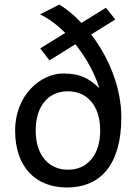

<svg xmlns="http://www.w3.org/2000/svg" viewBox="-20 -811 606 843"><path d="M486.3 -725.6 444.8 -776.9 337.4 -710.4C306.6 -743.7 273.4 -771 240.7 -791L155.8 -748C193.4 -730 231.4 -701.7 266.6 -666.5L156.7 -598.6L197.3 -545.9L311 -616.7C357.9 -558.1 396 -489.7 416 -423.8C371.1 -465.8 335.4 -488.3 256.8 -488.3C161.1 -488.3 46.4 -396 46.4 -237.8C46.4 -74.7 139.6 12.2 273.4 12.2C423.3 12.2 512.7 -90.3 512.7 -295.9C512.7 -428.2 456.5 -560.5 380.4 -659.7ZM136.7 -237.8C136.7 -342.3 189.5 -410.2 278.3 -410.2C362.3 -410.2 419.9 -347.2 419.9 -237.8C419.9 -133.8 366.7 -65.9 278.3 -65.9C194.3 -65.9 136.7 -128.9 136.7 -237.8Z"/></svg>

Font: Andika
Style: Regular
Weight: 400
Designer: Victor Gaultney, Annie Olsen, Julie Remington, Don Collingsworth, Eric Hays
Foundry: SIL International
Version: Version 1.000